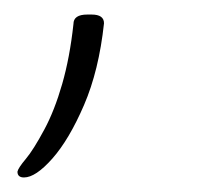

<svg xmlns="http://www.w3.org/2000/svg" viewBox="-20 -128 278 264"><path d="M13 116Q4 116 4 108Q5 103 15.5 90.5Q26 78 41 50Q55 24 65.5 -12.5Q76 -49 81 -95Q81 -108 100 -108H106Q123 -108 123 -96Q116 -31 95.5 16.5Q75 64 52 90Q29 116 13 116Z"/></svg>

Font: Asap Expanded Expanded Thin
Style: Italic
Weight: 100
Width: 7
Italic angle: -6°
Designer: Pablo Cosgaya
Foundry: Omnibus-Type
Version: Version 3.001; ttfautohint (v1.8.4.7-5d5b)